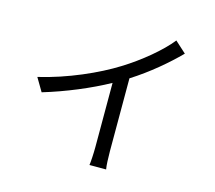

<svg xmlns="http://www.w3.org/2000/svg" viewBox="-113 -921 1225 1092"><g transform="rotate(15 500.0 -375.0)"><path d="M795 -781C739 -710 634 -623 532 -560C422 -491 252 -415 85 -376L131 -298C262 -337 400 -395 507 -454V-76C507 -38 504 12 501 31H599C595 11 593 -38 593 -76V-504C696 -569 792 -651 861 -721Z"/></g></svg>

Font: Noto Sans CJK SC Regular
Style: Regular
Weight: 400
Designer: Ryoko NISHIZUKA (kana & ideographs); Paul D. Hunt (Latin, Greek & Cyrillic); Wenlong ZHANG (bopomofo); Sandoll Communica
Foundry: Adobe Systems Incorporated
Version: Version 1.004;PS 1.004;hotconv 1.0.82;makeotf.lib2.5.63406